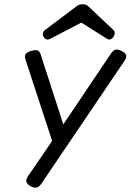

<svg xmlns="http://www.w3.org/2000/svg" viewBox="-20 -692 640 909"><path d="M505.4 -438.5 242.2 -47.4 112.8 142.1Q102.1 157.7 105 168.7Q107.9 179.7 125 189.5Q141.6 198.7 153.3 196Q165 193.4 175.8 177.7L570.3 -405.3Q580.6 -421.4 576.7 -431.9Q572.8 -442.4 554.7 -451.2Q537.1 -459.5 526.6 -456.8Q516.1 -454.1 505.4 -438.5ZM100.6 -410.2 237.3 7.3 291 -68.4 172.4 -434.6Q167.5 -449.7 157.7 -453.1Q147.9 -456.5 128.4 -451.2Q107.9 -445.8 101.6 -436Q95.2 -426.3 100.6 -410.2ZM365.2 -585 488.3 -507.3Q496.6 -502.9 504.2 -506.1Q511.7 -509.3 517.1 -517.6Q529.3 -537.6 517.1 -549.8L397 -663.1Q387.7 -671.9 371.6 -671.9Q355.5 -671.9 343.3 -663.1L192.9 -549.8Q185.1 -543.9 183.3 -534.7Q181.6 -525.4 186 -518.1Q190.4 -509.8 198.2 -506.3Q206.1 -502.9 215.8 -507.3Z"/></svg>

Font: Courier Prime Code
Style: Italic
Weight: 400
Italic angle: -10°
Designer: Alan Dague-Greene
Foundry: Quote-Unquote Apps
Version: Version 3.18